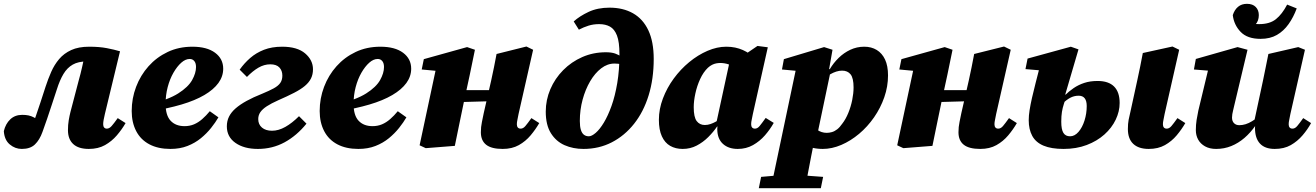

<svg xmlns="http://www.w3.org/2000/svg" viewBox="-25 -762 6873 1003"><path d="M89 16Q54 16 26 -7.5Q-2 -31 -5 -77Q4 -115 28.5 -138.5Q53 -162 91 -162Q110 -162 124 -159Q138 -156 151.5 -149Q165 -142 183 -129L201 -116L159 -61L135 -82Q149 -118 161.5 -153.5Q174 -189 186.5 -227.5Q199 -266 213 -309Q226 -349 242.5 -386.5Q259 -424 284 -453.5Q309 -483 347 -500.5Q385 -518 441 -518Q494 -518 533 -510.5Q572 -503 602 -494L523 -167Q519 -150 516.5 -136.5Q514 -123 514 -113Q514 -102 519 -96Q524 -90 533 -90Q546 -90 558 -103.5Q570 -117 590 -145L631 -119Q612 -86 585.5 -55Q559 -24 523.5 -4Q488 16 439 16Q385 16 357.5 -9.5Q330 -35 330 -82Q330 -110 334 -133.5Q338 -157 343 -177L386 -341Q396 -376 404 -412Q412 -448 420 -485L481 -435Q470 -437 455.5 -439Q441 -441 428 -441Q384 -441 355 -424.5Q326 -408 306.5 -375.5Q287 -343 272 -295Q258 -252 245.5 -214.5Q233 -177 221.5 -142.5Q210 -108 197 -73Q182 -31 157.5 -7.5Q133 16 89 16Z M865 16Q801 16 755.5 -8Q710 -32 686.5 -77Q663 -122 663 -182Q663 -248 686 -308.5Q709 -369 751 -416Q793 -463 851 -490.5Q909 -518 980 -518Q1056 -518 1098.5 -486.5Q1141 -455 1141 -403Q1141 -363 1116 -328.5Q1091 -294 1042.5 -265.5Q994 -237 923 -216Q852 -195 759 -180L758 -218Q854 -241 906 -274Q958 -307 978.5 -343.5Q999 -380 999 -412Q999 -432 990 -443Q981 -454 966 -454Q944 -454 922 -434.5Q900 -415 881 -382Q862 -349 851 -307Q840 -265 840 -220Q840 -159 866.5 -131Q893 -103 939 -103Q966 -103 988.5 -112.5Q1011 -122 1031.5 -140Q1052 -158 1071 -181L1116 -149Q1101 -123 1078 -94Q1055 -65 1024.5 -40Q994 -15 954.5 0.5Q915 16 865 16Z M1322 16Q1250 16 1205 -15.5Q1160 -47 1160 -102Q1160 -130 1171.5 -153Q1183 -176 1206 -196Q1229 -216 1263.5 -235Q1298 -254 1346 -273Q1382 -288 1405 -300.5Q1428 -313 1439 -328.5Q1450 -344 1450 -367Q1450 -393 1434.5 -409.5Q1419 -426 1387 -426Q1355 -426 1325 -408.5Q1295 -391 1265 -360L1227 -398Q1251 -432 1282 -459Q1313 -486 1354 -502Q1395 -518 1449 -518Q1528 -518 1569 -483Q1610 -448 1610 -400Q1610 -373 1599.5 -352Q1589 -331 1567.5 -313Q1546 -295 1511 -277Q1476 -259 1428 -238Q1392 -222 1369 -207Q1346 -192 1335 -176Q1324 -160 1324 -140Q1324 -112 1343.5 -95.5Q1363 -79 1396 -79Q1430 -79 1465.5 -99Q1501 -119 1537 -155L1576 -116Q1525 -53 1461.5 -18.5Q1398 16 1322 16Z M1847 16Q1783 16 1737.5 -8Q1692 -32 1668.5 -77Q1645 -122 1645 -182Q1645 -248 1668 -308.5Q1691 -369 1733 -416Q1775 -463 1833 -490.5Q1891 -518 1962 -518Q2038 -518 2080.5 -486.5Q2123 -455 2123 -403Q2123 -363 2098 -328.5Q2073 -294 2024.5 -265.5Q1976 -237 1905 -216Q1834 -195 1741 -180L1740 -218Q1836 -241 1888 -274Q1940 -307 1960.5 -343.5Q1981 -380 1981 -412Q1981 -432 1972 -443Q1963 -454 1948 -454Q1926 -454 1904 -434.5Q1882 -415 1863 -382Q1844 -349 1833 -307Q1822 -265 1822 -220Q1822 -159 1848.5 -131Q1875 -103 1921 -103Q1948 -103 1970.5 -112.5Q1993 -122 2013.5 -140Q2034 -158 2053 -181L2098 -149Q2083 -123 2060 -94Q2037 -65 2006.5 -40Q1976 -15 1936.5 0.5Q1897 16 1847 16Z M2199 12 2167 -3 2256 -420 2317 -386 2178 -399 2189 -453 2415 -516 2456 -502 2429 -371 2398 -228Q2386 -171 2374.5 -114.5Q2363 -58 2351 0ZM2316 -227V-291H2601V-235ZM2601 16Q2542 16 2514.5 -6Q2487 -28 2487 -71Q2487 -99 2492.5 -124.5Q2498 -150 2502 -171L2541 -342Q2549 -377 2555.5 -410.5Q2562 -444 2569 -480L2725 -519L2760 -502L2684 -167Q2681 -150 2678 -136.5Q2675 -123 2675 -113Q2675 -102 2680 -96Q2685 -90 2695 -90Q2708 -90 2719.5 -103.5Q2731 -117 2751 -145L2792 -119Q2773 -86 2747 -55Q2721 -24 2685.5 -4Q2650 16 2601 16Z M3023 16Q2969 16 2924.5 -3.5Q2880 -23 2853 -66Q2826 -109 2826 -179Q2826 -240 2850 -296Q2874 -352 2917 -395.5Q2960 -439 3017 -464Q3074 -489 3140 -489Q3169 -489 3188 -482.5Q3207 -476 3221 -465L3258 -462L3245 -416Q3234 -422 3220 -426Q3206 -430 3185 -430Q3148 -430 3115.5 -405Q3083 -380 3058 -337.5Q3033 -295 3018.5 -241.5Q3004 -188 3004 -130Q3004 -101 3009.5 -83.5Q3015 -66 3025.5 -58Q3036 -50 3051 -50Q3066 -50 3087 -68Q3108 -86 3129.5 -121.5Q3151 -157 3169.5 -208.5Q3188 -260 3199.5 -328Q3211 -396 3211 -479Q3211 -543 3198 -576.5Q3185 -610 3161.5 -623Q3138 -636 3105 -636Q3075 -636 3049.5 -628Q3024 -620 2999 -607L2972 -650Q3003 -678 3050 -700Q3097 -722 3159 -722Q3230 -722 3282 -692.5Q3334 -663 3362 -603.5Q3390 -544 3390 -454Q3390 -350 3363.5 -264Q3337 -178 3287.5 -115.5Q3238 -53 3171 -18.5Q3104 16 3023 16Z M3541 16Q3504 16 3476 0Q3448 -16 3432.5 -50Q3417 -84 3417 -136Q3417 -192 3438 -247.5Q3459 -303 3494.5 -351.5Q3530 -400 3575.5 -437.5Q3621 -475 3671 -496.5Q3721 -518 3769 -518Q3794 -518 3815.5 -513.5Q3837 -509 3856 -500.5Q3875 -492 3892 -480L3826 -400Q3802 -419 3780.5 -426Q3759 -433 3738 -433Q3728 -433 3717 -431Q3706 -429 3695 -423.5Q3684 -418 3673 -408Q3649 -385 3632.5 -349Q3616 -313 3607.5 -273.5Q3599 -234 3599 -202Q3599 -150 3614.5 -129.5Q3630 -109 3657 -109Q3672 -109 3686.5 -114Q3701 -119 3714.5 -126.5Q3728 -134 3741 -143L3743 -101H3721Q3702 -73 3675 -46Q3648 -19 3614.5 -1.5Q3581 16 3541 16ZM3829 16Q3781 16 3752 -10Q3723 -36 3722 -85Q3722 -88 3722 -90.5Q3722 -93 3722.5 -96Q3723 -99 3723 -101H3713L3788 -447H3822L3932 -522L3986 -515L3908 -167Q3905 -150 3902 -137Q3899 -124 3899 -113Q3899 -102 3904 -96Q3909 -90 3919 -90Q3932 -90 3943.5 -104Q3955 -118 3975 -146L4017 -120Q3998 -86 3971 -55Q3944 -24 3908.5 -4Q3873 16 3829 16Z M3939 221 3951 162 4066 152H4139L4275 162L4263 221ZM4002 221 4137 -420 4199 -386 4060 -399 4070 -453 4280 -516 4324 -502 4304 -388 4313 -385 4241 -42 4230 -33Q4221 12 4212.5 54.5Q4204 97 4196.5 138Q4189 179 4181 221ZM4273 16Q4235 16 4205.5 6Q4176 -4 4149 -22L4195 -131Q4220 -101 4243 -84.5Q4266 -68 4294 -68Q4307 -68 4321 -72Q4335 -76 4348.5 -86.5Q4362 -97 4375 -116Q4393 -139 4406.5 -172Q4420 -205 4427 -240Q4434 -275 4434 -305Q4434 -354 4418.5 -373.5Q4403 -393 4374 -393Q4359 -393 4343.5 -388Q4328 -383 4314 -375Q4300 -367 4288 -358V-401H4310Q4329 -433 4356 -459.5Q4383 -486 4417 -502Q4451 -518 4490 -518Q4527 -518 4555 -501Q4583 -484 4598.5 -451Q4614 -418 4614 -368Q4614 -310 4594.5 -254Q4575 -198 4541 -149Q4507 -100 4463 -63Q4419 -26 4370 -5Q4321 16 4273 16Z M4694 12 4662 -3 4751 -420 4812 -386 4673 -399 4684 -453 4910 -516 4951 -502 4924 -371 4893 -228Q4881 -171 4869.5 -114.5Q4858 -58 4846 0ZM4811 -227V-291H5096V-235ZM5096 16Q5037 16 5009.5 -6Q4982 -28 4982 -71Q4982 -99 4987.5 -124.5Q4993 -150 4997 -171L5036 -342Q5044 -377 5050.5 -410.5Q5057 -444 5064 -480L5220 -519L5255 -502L5179 -167Q5176 -150 5173 -136.5Q5170 -123 5170 -113Q5170 -102 5175 -96Q5180 -90 5190 -90Q5203 -90 5214.5 -103.5Q5226 -117 5246 -145L5287 -119Q5268 -86 5242 -55Q5216 -24 5180.5 -4Q5145 16 5096 16Z M5976 16Q5923 16 5895 -10.5Q5867 -37 5867 -88Q5867 -116 5871 -136.5Q5875 -157 5880 -177L5916 -342Q5924 -377 5931 -413Q5938 -449 5945 -485L6100 -519L6135 -502L6059 -167Q6056 -150 6053 -136.5Q6050 -123 6050 -113Q6050 -102 6055 -96Q6060 -90 6070 -90Q6083 -90 6094.5 -103.5Q6106 -117 6126 -145L6167 -119Q6148 -86 6122 -55Q6096 -24 6060.5 -4Q6025 16 5976 16ZM5531 16Q5467 16 5426.5 -1Q5386 -18 5367.5 -52Q5349 -86 5349 -134Q5349 -158 5353.5 -186.5Q5358 -215 5366 -250.5Q5374 -286 5385 -328.5Q5396 -371 5409 -422L5472 -389L5332 -401L5343 -456L5569 -518L5609 -504L5540 -269L5546 -261Q5539 -238 5532.5 -218.5Q5526 -199 5522.5 -177.5Q5519 -156 5519 -126Q5519 -86 5530 -68Q5541 -50 5565 -50Q5589 -50 5609 -73Q5629 -96 5640.5 -132.5Q5652 -169 5652 -208Q5652 -235 5641.5 -248.5Q5631 -262 5610 -262Q5586 -262 5565.5 -251Q5545 -240 5523 -218L5507 -264H5538Q5559 -285 5584 -302Q5609 -319 5639.5 -329Q5670 -339 5709 -339Q5766 -339 5795 -310Q5824 -281 5824 -224Q5824 -180 5803.5 -137Q5783 -94 5744.5 -59.5Q5706 -25 5652 -4.5Q5598 16 5531 16Z M6328 16Q6294 16 6270 2.5Q6246 -11 6234 -33Q6222 -55 6222 -82Q6222 -110 6226 -135.5Q6230 -161 6235 -184L6292 -421L6335 -389L6212 -399L6222 -454L6440 -516L6492 -502L6422 -208Q6419 -195 6416.5 -184.5Q6414 -174 6412.5 -165.5Q6411 -157 6411 -148Q6411 -129 6421.5 -118.5Q6432 -108 6449 -108Q6465 -108 6481.5 -113Q6498 -118 6516 -129Q6534 -140 6554 -156L6564 -108H6535Q6508 -69 6476 -41.5Q6444 -14 6407 1Q6370 16 6328 16ZM6634 16Q6583 16 6557 -12Q6531 -40 6531 -94Q6531 -102 6532 -109Q6533 -116 6534 -123H6526L6573 -342Q6580 -377 6587 -410.5Q6594 -444 6601 -480L6757 -516L6792 -502L6716 -167Q6713 -150 6710 -136.5Q6707 -123 6707 -113Q6707 -102 6712 -96Q6717 -90 6727 -90Q6740 -90 6751.5 -103.5Q6763 -117 6783 -145L6824 -119Q6806 -86 6779.5 -55Q6753 -24 6718 -4Q6683 16 6634 16ZM6560 -559Q6491 -559 6456 -595.5Q6421 -632 6415 -683Q6424 -711 6442.5 -726.5Q6461 -742 6489 -742Q6519 -742 6535 -725.5Q6551 -709 6551 -683Q6551 -653 6533 -633Q6515 -613 6483 -603L6461 -657Q6483 -648 6504.5 -642Q6526 -636 6553 -636Q6608 -636 6640.5 -662Q6673 -688 6699 -738L6749 -718Q6732 -672 6706.5 -636Q6681 -600 6645.5 -579.5Q6610 -559 6560 -559Z"/></svg>

Font: Source Serif 4 Black
Style: Italic
Weight: 900
Italic angle: -12°
Designer: Frank Grießhammer
Foundry: Adobe Systems Incorporated
Version: Version 4.004;hotconv 1.0.116;makeotfexe 2.5.65601